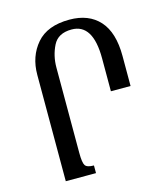

<svg xmlns="http://www.w3.org/2000/svg" viewBox="-108 -810 786 896"><g transform="rotate(-15 284.5 -362.0)"><path d="M99 -514Q99 -603 151 -663.5Q203 -724 310 -724Q403 -724 454.5 -667Q506 -610 506 -496V-351H411V-510Q411 -677 308 -677Q242 -677 218 -628.5Q194 -580 194 -524V-111Q194 -64 203 -50.5Q212 -37 245 -37V0H99Z"/></g></svg>

Font: Noto Serif Armenian Condensed Regular
Style: Regular
Weight: 400
Width: 3
Designer: Monotype Design Team
Foundry: Monotype Imaging Inc.
Version: Version 1.900